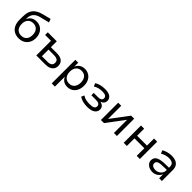

<svg xmlns="http://www.w3.org/2000/svg" viewBox="311 -2220 3891 3891"><g transform="rotate(45 2257.0 -274.5)"><path d="M319 9Q243 9 186.5 -23.5Q130 -56 99 -119Q68 -182 68 -271V-347Q68 -389 73 -430.5Q78 -472 92.5 -509.5Q107 -547 134.5 -580Q162 -613 207.5 -639Q253 -665 320 -682L501 -729L529 -655L326 -604Q237 -582 193.5 -528.5Q150 -475 150 -395V-374H152Q167 -411 193 -437.5Q219 -464 255.5 -478.5Q292 -493 338 -493Q388 -493 429.5 -476Q471 -459 501.5 -426.5Q532 -394 549.5 -348Q567 -302 567 -245Q567 -168 535.5 -111Q504 -54 449 -22.5Q394 9 319 9ZM317 -66Q390 -66 432.5 -110.5Q475 -155 475 -241Q475 -325 432.5 -372Q390 -419 317 -419Q245 -419 202 -373Q159 -327 159 -248Q159 -158 201.5 -112Q244 -66 317 -66Z M820 0V-420H653V-496H911V-327H1084Q1183 -327 1234.5 -284.5Q1286 -242 1286 -165Q1286 -115 1262.5 -78Q1239 -41 1193.5 -20.5Q1148 0 1084 0ZM911 -69H1073Q1129 -69 1162.5 -91.5Q1196 -114 1196 -164Q1196 -215 1162.5 -236.5Q1129 -258 1073 -258H911Z M1442 180V-497H1525V-390H1528Q1551 -445 1598.5 -475Q1646 -505 1710 -505Q1779 -505 1831 -472.5Q1883 -440 1911 -383Q1939 -326 1939 -248Q1939 -173 1911.5 -115Q1884 -57 1832.5 -24Q1781 9 1710 9Q1648 9 1603 -20.5Q1558 -50 1536 -100H1533V180ZM1690 -66Q1764 -66 1806 -115.5Q1848 -165 1848 -249Q1848 -333 1806.5 -381.5Q1765 -430 1690 -430Q1617 -430 1574.5 -381.5Q1532 -333 1532 -249Q1532 -165 1574.5 -115.5Q1617 -66 1690 -66Z M2282 9Q2212 9 2151 -7.5Q2090 -24 2054 -53L2083 -116Q2120 -88 2172 -76.5Q2224 -65 2280 -65Q2355 -65 2389 -83.5Q2423 -102 2423 -143Q2423 -182 2395.5 -200Q2368 -218 2317 -218H2180V-286H2308Q2353 -286 2379.5 -303.5Q2406 -321 2406 -357Q2406 -394 2376.5 -413Q2347 -432 2284 -432Q2230 -432 2180.5 -419.5Q2131 -407 2090 -379L2061 -446Q2105 -476 2164.5 -490.5Q2224 -505 2291 -505Q2391 -505 2441 -468Q2491 -431 2491 -365Q2491 -328 2469 -299.5Q2447 -271 2404 -257V-255Q2440 -247 2463.5 -231Q2487 -215 2498.5 -191.5Q2510 -168 2510 -137Q2510 -71 2452.5 -31Q2395 9 2282 9Z M2671 0V-496H2758V-118L3042 -496H3129V0H3043V-379L2759 0Z M3324 0V-496H3415V-294H3698V-496H3788V0H3698V-218H3415V0Z M4151 9Q4098 9 4055.5 -10.5Q4013 -30 3988.5 -64Q3964 -98 3964 -140Q3964 -197 3997 -230.5Q4030 -264 4097.5 -278Q4165 -292 4267 -292H4345V-229H4272Q4215 -229 4174 -225.5Q4133 -222 4106.5 -213Q4080 -204 4067 -187.5Q4054 -171 4054 -146Q4054 -105 4086.5 -84Q4119 -63 4168 -63Q4212 -63 4248.5 -83Q4285 -103 4307.5 -136Q4330 -169 4330 -207V-321Q4330 -379 4295 -405Q4260 -431 4193 -431Q4149 -431 4105 -419Q4061 -407 4014 -379L3985 -447Q4017 -466 4053 -479Q4089 -492 4127.5 -498.5Q4166 -505 4204 -505Q4268 -505 4316.5 -485Q4365 -465 4392 -422.5Q4419 -380 4419 -313V0H4340V-107H4337Q4322 -77 4296.5 -50.5Q4271 -24 4234.5 -7.5Q4198 9 4151 9Z"/></g></svg>

Font: Nunito Sans 7pt
Style: Regular
Weight: 400
Designer: Vernon Adams
Foundry: Vernon Adams
Version: Version 3.101;gftools[0.9.27]